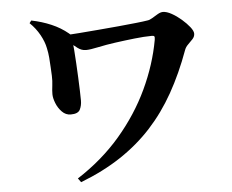

<svg xmlns="http://www.w3.org/2000/svg" viewBox="-54 -796 1108 916"><g transform="rotate(-5 500.0 -337.5)"><path d="M284 38Q404 -39 491 -140.5Q578 -242 632 -357Q686 -472 707 -589Q709 -602 706.5 -605.5Q704 -609 694 -609Q676 -609 655 -607.5Q634 -606 611 -603.5Q588 -601 564.5 -598Q541 -595 519 -592Q475 -586 435.5 -577.5Q396 -569 376 -569Q355 -569 336.5 -583Q318 -597 283 -625L284 -649Q309 -649 351.5 -652.5Q394 -656 443.5 -660Q493 -664 540.5 -668.5Q588 -673 625.5 -677Q663 -681 680 -684Q691 -685 704.5 -693.5Q718 -702 732 -710Q746 -718 757 -718Q775 -718 798.5 -705Q822 -692 844.5 -672.5Q867 -653 882 -634Q897 -615 897 -602Q897 -588 886.5 -576.5Q876 -565 864 -553.5Q852 -542 847 -528Q807 -418 756.5 -328.5Q706 -239 641 -168Q576 -97 491.5 -41Q407 15 298 57ZM277 -269Q253 -269 235 -287.5Q217 -306 207.5 -330.5Q198 -355 198 -373Q198 -391 201 -413.5Q204 -436 203 -461Q202 -478 201 -500.5Q200 -523 198 -547.5Q196 -572 191 -594Q185 -625 166.5 -658.5Q148 -692 119 -720L128 -732Q178 -722 222.5 -703Q267 -684 302 -655Q315 -645 315 -633Q315 -621 316 -615Q318 -600 320 -572.5Q322 -545 324 -511Q326 -477 327.5 -443Q329 -409 330 -379.5Q331 -350 331 -331Q331 -307 321.5 -288Q312 -269 277 -269Z"/></g></svg>

Font: Noto Serif TC ExtraBold
Style: Regular
Weight: 800
Designer: Ryoko NISHIZUKA 西塚涼子 (kana & ideographs); Frank Grießhammer (Latin, Greek & Cyrillic); Wenlong ZHANG 张文龙 (bopomofo); San
Foundry: Adobe
Version: Version 2.002-H1;hotconv 1.1.0;makeotfexe 2.6.0